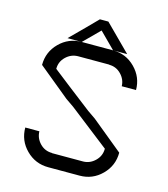

<svg xmlns="http://www.w3.org/2000/svg" viewBox="-118 -895 864 987"><g transform="rotate(15 314.5 -401.5)"><path d="M139.2 -166.7Q140 -130 166.2 -102.9Q192.5 -75.8 230.8 -75.8V-75H397.5Q433.3 -75.8 460.4 -102.5Q487.5 -129.2 487.5 -166.7H488.3Q414.2 -225 274.2 -333.3L230.8 -363.3L64.2 -500Q64.2 -569.2 112.9 -617.9Q161.7 -666.7 230.8 -666.7H155Q238.3 -749.2 290.8 -803.3H335.8L472.5 -666.7H397.5Q466.7 -666.7 515.4 -617.5Q564.2 -568.3 564.2 -500H488.3Q487.5 -535.8 461.2 -562.9Q435 -590 397.5 -590V-590.8H230.8Q194.2 -590 167.1 -563.8Q140 -537.5 140 -500H139.2Q217.5 -438.3 354.2 -333.3L397.5 -303.3L564.2 -166.7Q564.2 -97.5 515.4 -48.8Q466.7 0 397.5 0H230.8Q161.7 0 112.9 -48.8Q64.2 -97.5 64.2 -166.7ZM397.5 -666.7 314.2 -750 230.8 -666.7Z"/></g></svg>

Font: 0xA000-Squarish
Style: Squareish
Weight: 400
Version: Version 0.1